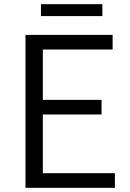

<svg xmlns="http://www.w3.org/2000/svg" viewBox="-20 -899 624 919"><path d="M102 0H530V-70H185V-351H466V-421H185V-662H519V-732H102ZM176 -822H470V-879H176Z"/></svg>

Font: ChiuKong Gothic MN Normal
Style: Regular
Weight: 350
Designer: Ryoko NISHIZUKA 西塚涼子 (kana, bopomofo & ideographs); Paul D. Hunt (Latin, Greek & Cyrillic); Sandoll Communications 산돌커뮤니
Foundry: Adobe
Version: Version 1.300